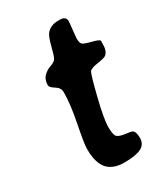

<svg xmlns="http://www.w3.org/2000/svg" viewBox="-165 -717 691 795"><g transform="rotate(-30 181.0 -319.0)"><path d="M357.9 -481V-465.8Q357.9 -430.7 339.8 -418Q332 -412.6 299.1 -407.7Q266.1 -402.8 259.3 -392.6Q252.4 -382.3 229 -288.6Q205.6 -194.8 205.6 -156.2Q205.6 -117.7 215.8 -108.9Q226.1 -100.1 252.9 -96.7Q279.8 -93.3 283.7 -90.8Q296.9 -83.5 296.9 -52.7Q296.9 -22 270.8 -9Q244.6 3.9 190.7 3.9Q136.7 3.9 110.4 -25.9Q84 -55.7 84 -121.6Q84 -147 101.1 -232.4Q118.2 -317.9 118.2 -374.5Q118.2 -395.5 96.7 -408.4Q75.2 -421.4 75.2 -432.1Q75.2 -458.5 90.3 -473.6Q105.5 -488.8 125.5 -495.4Q145.5 -502 152.1 -513.2Q158.7 -524.4 168.7 -564.5Q178.7 -604.5 189 -617.7Q208.5 -642.1 245.1 -642.1H254.4Q283.2 -642.1 283.2 -617.7L275.4 -542Q275.4 -519.5 282 -512.5Q288.6 -505.4 323.2 -496.8Q357.9 -488.3 357.9 -481Z"/></g></svg>

Font: Averia Sans Libre
Style: Bold Italic
Weight: 700
Italic angle: -6.90001°
Version: Version 1.002